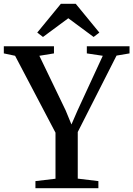

<svg xmlns="http://www.w3.org/2000/svg" viewBox="-35 -985 698 1005"><path d="M255.5 -49.5V-290.5L44 -693L-15 -705.5V-743H247.5V-705.5L171 -693L308.5 -407.5L339 -333.5L370.5 -406L503 -693L419.5 -705.5V-743H643V-705.5L575 -694L372 -294V-50L480 -37V0H150.5V-37ZM190 -791.5 160 -814.5 283.5 -965H361.5L485 -814.5L455 -791.5L322.5 -889.5Z"/></svg>

Font: Merriweather 72pt Medium
Style: Regular
Weight: 500
Version: Version 2.100